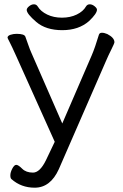

<svg xmlns="http://www.w3.org/2000/svg" viewBox="-20 -864 569 891"><path d="M430 -819Q430 -801 393 -766Q345 -724 269 -724Q193 -724 148.5 -762Q104 -800 104 -818Q104 -826 115 -835Q126 -844 137.5 -844Q149 -844 155 -834Q169 -811 199 -796.5Q229 -782 267.5 -782Q306 -782 336 -796.5Q366 -811 379 -834Q385 -844 396.5 -844Q408 -844 419 -835Q430 -826 430 -819ZM234 -206 56 -602Q34 -651 24.5 -669Q15 -687 15 -689Q15 -698 28.5 -702.5Q42 -707 57 -707Q94 -707 98 -693Q103 -680 111 -656.5Q119 -633 126 -618L269 -291L406 -608Q421 -643 439 -703Q442 -712 453 -712Q464 -712 478 -706Q511 -689 511 -668Q511 -663 497 -635Q483 -607 474 -586L253 -79Q214 7 141 7Q78 7 33 -33Q28 -37 28 -50.5Q28 -64 37 -81.5Q46 -99 55.5 -99Q65 -99 83 -81Q101 -63 133 -63Q165 -63 193 -120Z"/></svg>

Font: QiushuiShotai
Style: Regular
Weight: 600
Designer: Fontworks Inc.
Foundry: Fontworks Inc.
Version: Version 1.250